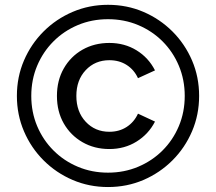

<svg xmlns="http://www.w3.org/2000/svg" viewBox="-20 -752 880 782"><path d="M48.8 -361.3Q48.8 -438.5 77.6 -505.6Q106.4 -572.8 157.5 -623.8Q208.5 -674.8 275.9 -703.6Q343.3 -732.4 419.9 -732.4Q497.1 -732.4 564.2 -703.6Q631.3 -674.8 682.4 -623.8Q733.4 -572.8 762.2 -505.6Q791 -438.5 791 -361.3Q791 -284.7 762.2 -217.3Q733.4 -149.9 682.4 -98.9Q631.3 -47.9 564.2 -19Q497.1 9.8 419.9 9.8Q343.3 9.8 275.9 -19Q208.5 -47.9 157.5 -98.9Q106.4 -149.9 77.6 -217.3Q48.8 -284.7 48.8 -361.3ZM107.4 -361.3Q107.4 -295.4 131.3 -238.5Q155.3 -181.6 197.8 -139.2Q240.2 -96.7 297.1 -72.8Q354 -48.8 419.9 -48.8Q485.8 -48.8 542.7 -72.8Q599.6 -96.7 642.1 -139.2Q684.6 -181.6 708.5 -238.5Q732.4 -295.4 732.4 -361.3Q732.4 -427.2 708.5 -484.1Q684.6 -541 642.1 -583.5Q599.6 -626 542.7 -649.9Q485.8 -673.8 419.9 -673.8Q354 -673.8 297.1 -649.9Q240.2 -626 197.8 -583.5Q155.3 -541 131.3 -484.1Q107.4 -427.2 107.4 -361.3ZM291 -361.3Q291 -296.9 329.1 -256.1Q367.2 -215.3 425.3 -215.3Q465.8 -215.3 496.1 -235.1Q526.4 -254.9 542 -289.1L611.3 -256.8Q585 -205.6 536.1 -175.3Q487.3 -145 425.3 -145Q364.3 -145 315.9 -172.9Q267.6 -200.7 239.7 -249.3Q211.9 -297.9 211.9 -361.3Q211.9 -424.3 239.7 -473.1Q267.6 -522 315.9 -549.6Q364.3 -577.1 425.3 -577.1Q487.3 -577.1 536.1 -547.1Q585 -517.1 611.3 -465.3L542 -433.6Q526.4 -467.8 496.1 -487.3Q465.8 -506.8 425.3 -506.8Q367.2 -506.8 329.1 -466.3Q291 -425.8 291 -361.3Z"/></svg>

Font: Giphurs Medium
Style: Regular
Weight: 500
Version: Version 0.920; ttfautohint (v1.8.4.7-5d5b)